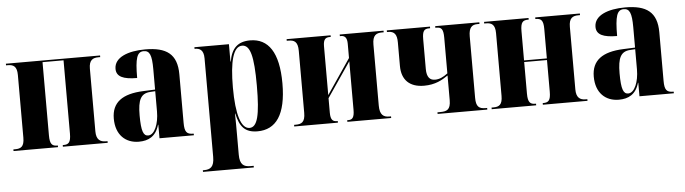

<svg xmlns="http://www.w3.org/2000/svg" viewBox="-48 -747 4186 1174"><g transform="rotate(-5 2045.5 -160.5)"><path d="M13 0H286V-10H283C252 -10 237 -21 237 -76V-526H366V-76C366 -21 351 -10 320 -10H316V0H591V-10H581C546 -10 522 -25 522 -76V-461C522 -514 546 -526 580 -526H591V-536H13V-526H24C58 -526 80 -514 80 -461V-76C80 -21 59 -10 24 -10H13Z M782 10C841 10 887 -13 907 -83H909V0H1120V-10H1117C1077 -10 1064 -25 1064 -81V-379C1064 -504 999 -549 869 -549C764 -549 678 -517 678 -446C678 -398 720 -379 805 -379C805 -501 818 -539 859 -539C895 -539 908 -512 908 -424V-299L836 -296C706 -291 641 -243 641 -144C641 -43 701 10 782 10ZM842 -23C813 -23 800 -51 800 -150C800 -245 819 -283 876 -287L908 -289V-165C908 -88 881 -23 842 -23Z M1156 228H1468V218H1447C1408 218 1383 204 1383 142V27C1383 -19 1383 -65 1382 -110H1384C1401 -29 1433 10 1510 10C1624 10 1687 -77 1687 -269C1687 -460 1624 -548 1513 -548C1439 -548 1398 -512 1384 -429H1382V-536H1170V-526H1173C1199 -526 1226 -517 1226 -463V142C1226 204 1202 218 1163 218H1156ZM1463 -15C1412 -15 1383 -103 1383 -270C1383 -430 1407 -520 1461 -520C1511 -520 1530 -450 1530 -269C1530 -86 1511 -15 1463 -15Z M1736 0H2004V-10H1998C1974 -10 1960 -21 1960 -65V-154L2106 -368V-69C2106 -24 2094 -10 2070 -10H2062V0H2331V-10H2320C2286 -10 2262 -24 2262 -82V-457C2262 -514 2286 -526 2320 -526H2331V-536H2062V-526H2069C2093 -526 2106 -512 2106 -475V-388L1960 -173V-473C1960 -516 1975 -526 1999 -526H2006V-536H1736V-526H1746C1781 -526 1804 -516 1804 -458V-78C1804 -20 1781 -10 1746 -10H1736Z M2616 0H2921V-10H2911C2871 -10 2853 -24 2853 -78V-456C2853 -509 2873 -526 2905 -526H2919V-536H2648V-526H2655C2685 -526 2697 -514 2697 -461V-242C2668 -220 2645 -210 2618 -210C2588 -210 2568 -229 2568 -280V-463C2568 -514 2580 -526 2610 -526H2616V-536H2351V-526H2358C2397 -526 2412 -505 2412 -457V-312C2412 -227 2460 -179 2549 -179C2618 -179 2661 -204 2697 -229V-78C2697 -18 2673 -10 2632 -10H2616Z M2948 0H3221V-10H3217C3186 -10 3171 -21 3171 -76V-270H3311V-76C3311 -21 3297 -10 3265 -10H3262V0H3536V-10H3526C3491 -10 3468 -25 3468 -76V-460C3468 -514 3491 -526 3526 -526H3536V-536H3262V-526H3265C3297 -526 3311 -514 3311 -461V-280H3171V-460C3171 -514 3185 -526 3217 -526H3221V-536H2948V-526H2959C2993 -526 3015 -514 3015 -461V-76C3015 -21 2994 -10 2959 -10H2948Z M3728 10C3787 10 3833 -13 3853 -83H3855V0H4066V-10H4063C4023 -10 4010 -25 4010 -81V-379C4010 -504 3945 -549 3815 -549C3710 -549 3624 -517 3624 -446C3624 -398 3666 -379 3751 -379C3751 -501 3764 -539 3805 -539C3841 -539 3854 -512 3854 -424V-299L3782 -296C3652 -291 3587 -243 3587 -144C3587 -43 3647 10 3728 10ZM3788 -23C3759 -23 3746 -51 3746 -150C3746 -245 3765 -283 3822 -287L3854 -289V-165C3854 -88 3827 -23 3788 -23Z"/></g></svg>

Font: Noto Serif Display Condensed ExtraBold
Style: Regular
Weight: 800
Width: 3
Designer: Monotype Design Team
Foundry: Monotype Imaging Inc.
Version: Version 2.009